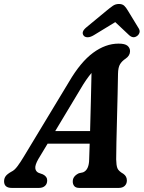

<svg xmlns="http://www.w3.org/2000/svg" viewBox="-52 -922 705 942"><path d="M136 -141.5Q119.5 -112.5 121.2 -96.5Q123 -80.5 137.5 -74L158.5 -66.5Q180 -55.5 179.5 -37Q179.5 -19.5 168.5 -9.8Q157.5 0 139 0H6Q-32 0 -32 -32.5Q-32 -46.5 -24.5 -57.2Q-17 -68 4.5 -80Q19 -86.5 34 -106.8Q49 -127 64.5 -153L286.5 -520.5Q343.5 -618 404.8 -663Q466 -708 530 -708Q561 -708 573.5 -697.5Q586 -687 586 -671Q586 -649 564 -634Q547 -623 537.2 -607.2Q527.5 -591.5 527 -560Q526.5 -517 525 -458.5Q523.5 -400 522 -338.2Q520.5 -276.5 519.2 -223.8Q518 -171 518 -140Q518.5 -111.5 523.8 -97.2Q529 -83 553.5 -69Q570.5 -57 570.5 -36.5Q570.5 -20.5 560 -10.2Q549.5 0 530.5 0H337Q319.5 0 312 -9.5Q304.5 -19 305 -32.5Q305 -57.5 335 -72L355.5 -76.5Q385 -88.5 385.5 -141Q386.5 -173.5 388 -217H181.5ZM341.5 -483 219 -279H390Q392 -347.5 393.8 -423.5Q395.5 -499.5 397 -564Q385 -550 371.2 -530.2Q357.5 -510.5 341.5 -483ZM408.5 -749.5Q392 -739.5 379 -739.2Q366 -739 359.5 -746Q343.5 -764.5 372 -788L470 -869Q488 -884 501.2 -893.2Q514.5 -902.5 531.5 -902.5Q548.5 -902.5 557.8 -893.5Q567 -884.5 576 -869L629 -782Q635.5 -770.5 632 -760.8Q628.5 -751 620.5 -745.5Q601.5 -731.5 581.5 -749.5L513.5 -813.5Z"/></svg>

Font: Fraunces 144pt SuperSoft SemiBold
Style: Italic
Weight: 600
Italic angle: -16°
Version: Version 1.000;[b76b70a41]